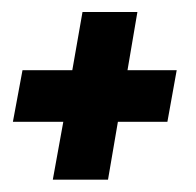

<svg xmlns="http://www.w3.org/2000/svg" viewBox="-20 -400 326 320"><path d="M68 -100.5H160L176.5 -197H259L274.5 -283H192.5L209 -380H117.5L100.5 -283H17.5L1.5 -197H85.5Z"/></svg>

Font: Anybody UltraCondensed Thin SemiBold
Style: Italic
Weight: 600
Italic angle: -10°
Version: Version 1.111